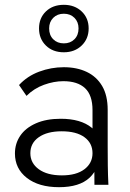

<svg xmlns="http://www.w3.org/2000/svg" viewBox="-20 -767 541 797"><path d="M372 0 371 -174 364 -193V-310Q364 -372 333 -401Q302 -430 243 -430Q204 -430 162.5 -415Q121 -400 90 -369L59 -414Q93 -451 142.5 -469.5Q192 -488 245 -488Q299 -488 340 -468.5Q381 -449 404 -410Q427 -371 427 -311V-159Q427 -119 427.5 -79.5Q428 -40 430 0ZM225 10Q141 10 91.5 -28.5Q42 -67 42 -130Q42 -171 64 -203.5Q86 -236 129 -255Q172 -274 232 -274Q315 -274 360.5 -237Q406 -200 406 -139H394Q394 -69 352 -29.5Q310 10 225 10ZM237 -39Q297 -39 330.5 -64.5Q364 -90 364 -131Q364 -173 330.5 -197.5Q297 -222 236 -222Q176 -222 141 -197.5Q106 -173 106 -131Q106 -90 141 -64.5Q176 -39 237 -39ZM245 -550Q199 -550 170.5 -578Q142 -606 142 -649Q142 -692 170.5 -719.5Q199 -747 245 -747Q290 -747 319 -719.5Q348 -692 348 -649Q348 -606 319 -578Q290 -550 245 -550ZM245 -587Q272 -587 289 -604Q306 -621 306 -649Q306 -676 289 -693Q272 -710 245 -710Q218 -710 201 -693Q184 -676 184 -649Q184 -621 201 -604Q218 -587 245 -587Z"/></svg>

Font: SUSE Light
Style: Regular
Weight: 300
Designer: Rene Bieder
Foundry: SUSE
Version: Version 1.000